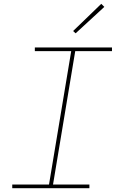

<svg xmlns="http://www.w3.org/2000/svg" viewBox="-20 -983 640 1003"><path d="M44 0V-19H236L352 -716H162V-735H565V-716H373L257 -19H447V0ZM375 -809 362 -821 509 -963 525 -947Z"/></svg>

Font: Iosevka SS04 Thin Extended
Style: Italic
Weight: 100
Width: 7
Italic angle: -9°
Monospace: yes
Designer: Belleve Invis
Foundry: Belleve Invis
Version: Version 19.0.0; ttfautohint (v1.8.4)